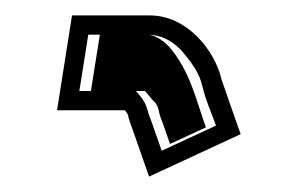

<svg xmlns="http://www.w3.org/2000/svg" viewBox="-20 -168 382 249"><path d="M146.5 -16C148.3 -10 150.1 -4.7 152 0L173.3 61L292.1 6C283.8 -17.7 275.4 -41.2 267.3 -65C258.8 -102.5 222.5 -148 174.4 -148H73.4L54 -25H142C143.6 -23.1 147 -18.7 146.5 -16ZM172.6 -20.9C169.3 -34.3 164.4 -40.4 162.4 -42.7L156.3 -50H82.9L94.5 -123H170.5C187.1 -123 201.6 -116.8 215.1 -102.8C229.9 -85.2 238.7 -72.8 242.5 -56C246.5 -38.4 254.3 -21.6 260.1 -5.1L189.7 27.5L175.9 -11.9C174.5 -15.2 172.5 -21 172.6 -20.9ZM186.7 -20.6C187.7 -17.2 189.5 -12.1 191.2 -8L200.5 18.7L247 -2.8C233.1 -42.3 226.4 -75.3 199.6 -107.2C186.2 -121 175.5 -123 170.5 -123H109.5L97.9 -50H168.1L178 -38.2C180.7 -35.1 184.7 -33.3 186.7 -20.6Z"/></svg>

Font: Tape
Style: Regular
Weight: 500
Foundry: Cannot Into Space Fonts
Version: Version 0.97